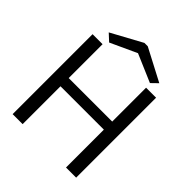

<svg xmlns="http://www.w3.org/2000/svg" viewBox="-216 -924 1058 1058"><g transform="rotate(45 312.5 -395.5)"><path d="M59 0V-623H137V-359H476V-623H554V0H475V-295H137V0ZM156 -655 115 -693 295 -791H321L510 -692L473 -656L310 -726Z"/></g></svg>

Font: Inconsolata Expanded
Style: Regular
Weight: 400
Width: 7
Monospace: yes
Designer: Raph Levien, Cyreal, Brenton Simpson
Foundry: Raph Levien, Cyreal, Google
Version: Version 3.100; ttfautohint (v1.8.4.7-5d5b)